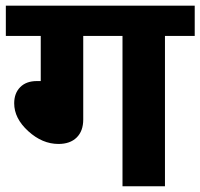

<svg xmlns="http://www.w3.org/2000/svg" viewBox="-35 -651 700 671"><path d="M393.1 0V-525.4H255.9V-233.4Q255.9 -192.9 232.9 -170.4Q210 -147.9 169.4 -147.9Q112.8 -147.9 63.7 -192.6Q14.6 -237.3 14.6 -290Q14.6 -325.2 35.6 -346.4Q56.6 -367.7 93.8 -367.7H107.4V-525.4H-14.6V-631.3H645.5V-525.4H541.5V0Z"/></svg>

Font: Yantramanav Black
Style: Regular
Weight: 900
Version: Version 1.001;PS 1.0;hotconv 1.0.72;makeotf.lib2.5.5900; ttf